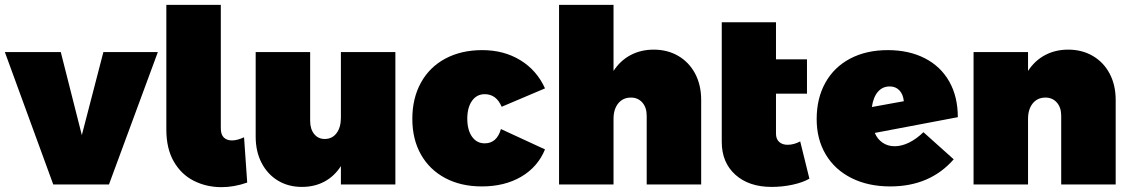

<svg xmlns="http://www.w3.org/2000/svg" viewBox="-30 -762 4668 793"><path d="M-10 -547H221L308 -204L397 -547H622L420 0H190Z M928 -182Q950 -182 978 -195L991 -8Q937 11 885 11Q823 11 771 -15Q719 -41 688 -94.5Q657 -148 657 -227V-742H882V-232Q882 -206 894.5 -194Q907 -182 928 -182Z M1603 -547V0H1378V-76Q1351 -34 1310 -12Q1269 10 1217 10Q1161 10 1118 -16Q1075 -42 1050.5 -89Q1026 -136 1026 -198V-547H1251V-263Q1251 -229 1267.5 -208.5Q1284 -188 1311 -188Q1342 -188 1360 -212Q1378 -236 1378 -276V-547Z M1972 -373Q1939 -373 1919.5 -345.5Q1900 -318 1900 -272Q1900 -225 1919.5 -197.5Q1939 -170 1972 -170Q2022 -170 2039 -229L2221 -145Q2191 -72 2122.5 -32Q2054 8 1960 8Q1874 8 1809 -26.5Q1744 -61 1708.5 -124Q1673 -187 1673 -271Q1673 -356 1708.5 -420.5Q1744 -485 1809.5 -520Q1875 -555 1962 -555Q2051 -555 2119 -513.5Q2187 -472 2221 -397L2042 -321Q2020 -373 1972 -373Z M2866 -349V0H2641V-284Q2641 -318 2623 -338.5Q2605 -359 2576 -359Q2543 -359 2523.5 -335Q2504 -311 2504 -271V0H2279V-742H2504V-469Q2532 -512 2574.5 -534.5Q2617 -557 2670 -557Q2727 -557 2771.5 -531Q2816 -505 2841 -458Q2866 -411 2866 -349Z M3313 -24Q3285 -8 3243 1Q3201 10 3157 10Q3063 10 3007 -40.5Q2951 -91 2951 -176V-670H3175V-517H3303V-375H3175V-210Q3175 -188 3188 -176Q3201 -164 3223 -164Q3249 -164 3275 -178Z M3784 -216 3909 -104Q3811 8 3647 8Q3556 8 3487 -26.5Q3418 -61 3380.5 -124Q3343 -187 3343 -270Q3343 -356 3379 -420.5Q3415 -485 3481.5 -520Q3548 -555 3637 -555Q3724 -555 3789.5 -521.5Q3855 -488 3890.5 -425.5Q3926 -363 3926 -278L3583 -213Q3594 -187 3615.5 -172.5Q3637 -158 3665 -158Q3694 -158 3724.5 -173Q3755 -188 3784 -216ZM3571 -320 3703 -344Q3700 -373 3684.5 -389Q3669 -405 3645 -405Q3615 -405 3596 -383Q3577 -361 3571 -320Z M4578 -349V0H4353V-284Q4353 -318 4335 -338.5Q4317 -359 4288 -359Q4255 -359 4235.5 -335Q4216 -311 4216 -271V0H3991V-547H4216V-469Q4244 -512 4286.5 -534.5Q4329 -557 4382 -557Q4439 -557 4483.5 -531Q4528 -505 4553 -458Q4578 -411 4578 -349Z"/></svg>

Font: TypoPRO Montserrat Alternates
Style: Regular
Weight: 900
Designer: Julieta Ulanovsky
Foundry: Julieta Ulanovsky
Version: Version 6.001